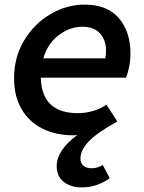

<svg xmlns="http://www.w3.org/2000/svg" viewBox="-20 -574 624 833"><path d="M226 147Q226 78 315 12Q309 13 299 13Q223 13 165 -15.5Q107 -44 74 -100Q41 -156 41 -235Q41 -326 85 -399Q129 -472 199.5 -513Q270 -554 346 -554Q445 -554 495.5 -495.5Q546 -437 546 -341Q546 -311 540 -282.5Q534 -254 527 -237H157Q161 -83 318 -83Q352 -83 385 -93Q418 -103 442 -120L489 -47Q402 1 365.5 39Q329 77 329 114Q329 135 342.5 145.5Q356 156 377 156Q391 156 400.5 153Q410 150 426 142L456 199Q402 239 334 239Q287 239 256.5 215Q226 191 226 147ZM437 -321Q440 -338 440 -353Q440 -400 414 -429Q388 -458 337 -458Q284 -458 235.5 -422Q187 -386 168 -321Z"/></svg>

Font: Nebula Sans Semibold
Style: Regular
Weight: 600
Italic angle: -9°
Designer: Paul D. Hunt for Adobe (as Source Sans)
Foundry: Nebula Entertainment & Broadcasting LLC
Version: Version 1.010